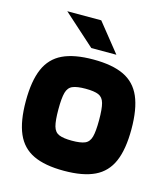

<svg xmlns="http://www.w3.org/2000/svg" viewBox="-105 -764 748 857"><g transform="rotate(15 269.0 -336.0)"><path d="M269 10Q181 10 127.5 -15.5Q74 -41 49.5 -97.5Q25 -154 25 -247Q25 -340 49.5 -396.5Q74 -453 127.5 -478.5Q181 -504 269 -504Q357 -504 410.5 -478.5Q464 -453 488.5 -396.5Q513 -340 513 -247Q513 -154 488.5 -97.5Q464 -41 410.5 -15.5Q357 10 269 10ZM269 -129Q309 -129 329 -137.5Q349 -146 356 -171.5Q363 -197 363 -249Q363 -301 356 -326.5Q349 -352 329 -360.5Q309 -369 269 -369Q230 -369 209.5 -360.5Q189 -352 182 -326.5Q175 -301 175 -249Q175 -197 182 -171.5Q189 -146 209.5 -137.5Q230 -129 269 -129ZM100 -682H257L362 -551H246Z"/></g></svg>

Font: Blinker
Style: Regular
Weight: 400
Designer: Juergen Huber
Foundry: supertype
Version: 1.017